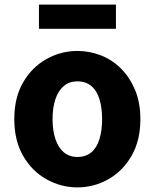

<svg xmlns="http://www.w3.org/2000/svg" viewBox="-20 -799 671 833"><path d="M316 14Q245 14 182 -21Q119 -56 80.5 -122.5Q42 -189 42 -282Q42 -376 80.5 -442Q119 -508 182 -543Q245 -578 316 -578Q369 -578 418.5 -558.5Q468 -539 506 -500.5Q544 -462 566.5 -407.5Q589 -353 589 -282Q589 -189 550.5 -122.5Q512 -56 449.5 -21Q387 14 316 14ZM316 -118Q352 -118 376 -138Q400 -158 411.5 -195.5Q423 -233 423 -282Q423 -332 411.5 -369Q400 -406 376 -426Q352 -446 316 -446Q281 -446 257 -426Q233 -406 220.5 -369Q208 -332 208 -282Q208 -233 220.5 -195.5Q233 -158 257 -138Q281 -118 316 -118ZM149 -674V-779H483V-674Z"/></svg>

Font: Noto Sans JP ExtraBold
Style: Regular
Weight: 800
Designer: Ryoko NISHIZUKA  (kana, bopomofo & ideographs); Paul D. Hunt (Latin, Greek & Cyrillic); Sandoll Communications , Soo-you
Foundry: Adobe
Version: Version 2.004-H2;hotconv 1.0.118;makeotfexe 2.5.65603